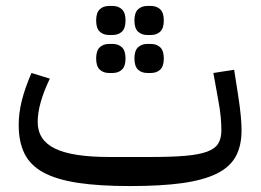

<svg xmlns="http://www.w3.org/2000/svg" viewBox="-20 -615 879 647"><path d="M418 12Q313 12 241.5 1Q170 -10 126 -34Q82 -58 62.5 -97.5Q43 -137 43 -194Q43 -234 53.5 -276Q64 -318 86 -369L148 -350Q107 -265 107 -204Q107 -143 165 -114.5Q223 -86 348 -86H488Q559 -86 605 -90Q651 -94 678 -104Q705 -114 715.5 -131.5Q726 -149 726 -176Q726 -193 724 -218.5Q722 -244 714 -286L699 -369L769 -380L782 -297Q789 -252 791.5 -223.5Q794 -195 794 -176Q794 -124 774.5 -88Q755 -52 710.5 -30Q666 -8 594.5 2Q523 12 418 12ZM477 -369Q457 -369 445 -380.5Q433 -392 433 -418Q433 -444 445 -455.5Q457 -467 477 -467H488Q508 -467 520 -455.5Q532 -444 532 -418Q532 -392 520 -380.5Q508 -369 488 -369ZM477 -497Q457 -497 445 -508.5Q433 -520 433 -546Q433 -572 445 -583.5Q457 -595 477 -595H488Q508 -595 520 -583.5Q532 -572 532 -546Q532 -520 520 -508.5Q508 -497 488 -497ZM348 -369Q328 -369 316 -380.5Q304 -392 304 -418Q304 -444 316 -455.5Q328 -467 348 -467H359Q379 -467 391 -455.5Q403 -444 403 -418Q403 -392 391 -380.5Q379 -369 359 -369ZM348 -497Q328 -497 316 -508.5Q304 -520 304 -546Q304 -572 316 -583.5Q328 -595 348 -595H359Q379 -595 391 -583.5Q403 -572 403 -546Q403 -520 391 -508.5Q379 -497 359 -497Z"/></svg>

Font: IBM Plex Sans Arabic
Style: Regular
Weight: 400
Designer: Mike Abbink, Paul van der Laan, Pieter van Rosmalen, Wael Morcos, Khajak Apelian
Foundry: Bold Monday
Version: Version 1.1